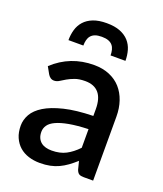

<svg xmlns="http://www.w3.org/2000/svg" viewBox="-136 -817 775 915"><g transform="rotate(20 251.0 -360.0)"><path d="M338 -223Q280.5 -221 241 -213.8Q201.5 -206.5 177 -195.2Q152.5 -184 141.8 -168.5Q131 -153 131 -134.5Q131 -116.5 136.8 -103.8Q142.5 -91 152.8 -82.8Q163 -74.5 176.8 -70.8Q190.5 -67 207 -67Q249 -67 279.2 -82.8Q309.5 -98.5 338 -128.5ZM53 -439Q139.5 -519.5 259 -519.5Q303 -519.5 337.2 -505.2Q371.5 -491 394.8 -465Q418 -439 430.2 -403.2Q442.5 -367.5 442.5 -324V0H394.5Q379 0 371 -4.8Q363 -9.5 357.5 -24L347 -65.5Q327.5 -48 308.5 -34.2Q289.5 -20.5 269.2 -11Q249 -1.5 225.8 3.2Q202.5 8 174.5 8Q143.5 8 116.8 -0.5Q90 -9 70.5 -26.2Q51 -43.5 39.8 -69Q28.5 -94.5 28.5 -129Q28.5 -158.5 44.2 -186.5Q60 -214.5 96.2 -236.8Q132.5 -259 191.8 -273.5Q251 -288 338 -290V-324Q338 -379 314.5 -406Q291 -433 245.5 -433Q214.5 -433 193.5 -425.2Q172.5 -417.5 157 -408.5Q141.5 -399.5 129.5 -391.8Q117.5 -384 104 -384Q93 -384 85.2 -389.8Q77.5 -395.5 72.5 -404ZM247.5 -727.5Q288 -727.5 315.8 -716.5Q343.5 -705.5 360.5 -686.5Q377.5 -667.5 384.8 -642.2Q392 -617 392 -589H316.5Q316.5 -604.5 313.2 -617.2Q310 -630 302.2 -639.2Q294.5 -648.5 281 -653.5Q267.5 -658.5 247.5 -658.5Q227 -658.5 213.8 -653.5Q200.5 -648.5 192.8 -639.2Q185 -630 181.8 -617.2Q178.5 -604.5 178.5 -589H103Q103 -617 110.2 -642.2Q117.5 -667.5 134.5 -686.5Q151.5 -705.5 179.2 -716.5Q207 -727.5 247.5 -727.5Z"/></g></svg>

Font: Lato 2
Style: Regular
Weight: 600
Designer: Lukasz Dziedzic with Adam Twardoch and Botio Nikoltchev
Foundry: tyPoland Lukasz Dziedzic
Version: Version 2.015; 2015-08-06; http://www.latofonts.com/